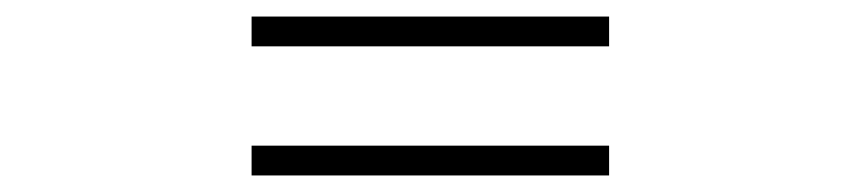

<svg xmlns="http://www.w3.org/2000/svg" viewBox="-20 -496 1040 232"><path d="M284 -476H716V-440H284ZM284 -320H716V-284H284Z"/></svg>

Font: Noto Sans SC Thin
Style: Regular
Weight: 400
Version: Version 2.004-H2;hotconv 1.0.118;makeotfexe 2.5.65603